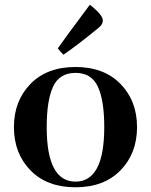

<svg xmlns="http://www.w3.org/2000/svg" viewBox="-20 -783 640 814"><path d="M491 -61Q421 11 300 11Q179 11 109 -61Q39 -133 39 -244Q39 -355 109 -427Q179 -499 300 -499Q421 -499 491 -427Q561 -355 561 -244Q561 -133 491 -61ZM422 -244Q422 -357 395 -415.5Q368 -474 300 -474Q232 -474 205 -415.5Q178 -357 178 -244Q178 -13 300 -13Q422 -13 422 -244ZM416 -696Q416 -680 399 -666Q309 -592 249 -551Q233 -567 225 -578Q255 -621 361 -763Q416 -720 416 -696Z"/></svg>

Font: Rufina
Style: Bold
Weight: 700
Designer: Martin Sommaruga
Foundry: Martin Sommaruga
Version: Version 1.001